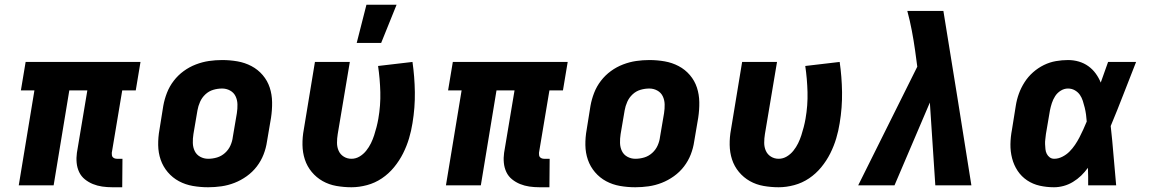

<svg xmlns="http://www.w3.org/2000/svg" viewBox="-20 -781 4840 809"><path d="M495 8H453Q431 8 410.5 5Q390 2 371.5 -5.5Q353 -13 337.5 -25.5Q322 -38 313.5 -56Q305 -74 303 -95Q301 -116 304 -137L348 -400H272L206 0H59L125 -400H68L88 -520H572L552 -400H495L451 -137Q451 -132 451.5 -127Q452 -122 455.5 -118.5Q459 -115 463.5 -113.5Q468 -112 473 -112H496Z M857 8Q824 8 792.5 2.5Q761 -3 734 -17.5Q707 -32 687 -55.5Q667 -79 657 -108Q647 -137 646.5 -169.5Q646 -202 652 -235L668 -335Q673 -363 683.5 -390Q694 -417 712 -440.5Q730 -464 754 -481.5Q778 -499 805.5 -509.5Q833 -520 860.5 -524Q888 -528 916 -528Q949 -528 980.5 -522.5Q1012 -517 1039.5 -502.5Q1067 -488 1087 -464.5Q1107 -441 1116.5 -412Q1126 -383 1126.5 -350.5Q1127 -318 1122 -285L1105 -185Q1101 -157 1090.5 -130Q1080 -103 1062 -79.5Q1044 -56 1019.5 -38.5Q995 -21 968 -10.5Q941 0 913 4Q885 8 857 8ZM857 -112Q876 -112 894.5 -117.5Q913 -123 928 -136.5Q943 -150 951 -168Q959 -186 961 -204L978 -304Q981 -323 980.5 -341.5Q980 -360 972.5 -375.5Q965 -391 949.5 -399.5Q934 -408 916 -408Q897 -408 878.5 -402.5Q860 -397 845.5 -383.5Q831 -370 823 -352Q815 -334 812 -316L795 -216Q792 -197 792.5 -178.5Q793 -160 800.5 -144.5Q808 -129 823.5 -120.5Q839 -112 857 -112Z M1461 8Q1429 8 1397.5 2.5Q1366 -3 1339.5 -18Q1313 -33 1293.5 -56.5Q1274 -80 1264.5 -109Q1255 -138 1254.5 -170.5Q1254 -203 1260 -235L1307 -520H1454L1403 -216Q1400 -198 1400 -179.5Q1400 -161 1407 -145.5Q1414 -130 1428.5 -121Q1443 -112 1461 -112Q1479 -112 1495 -121.5Q1511 -131 1523 -146Q1535 -161 1543 -177.5Q1551 -194 1556.5 -211Q1562 -228 1566.5 -245.5Q1571 -263 1574 -280Q1584 -337 1582.5 -393Q1581 -449 1573 -503L1718 -520Q1727 -458 1728 -393Q1729 -328 1718 -262Q1713 -230 1703.5 -198Q1694 -166 1678.5 -135Q1663 -104 1640.5 -76.5Q1618 -49 1589 -29.5Q1560 -10 1526.5 -1Q1493 8 1461 8ZM1483 -600 1524 -761H1651L1586 -600Z M2295 8H2253Q2231 8 2210.5 5Q2190 2 2171.5 -5.5Q2153 -13 2137.5 -25.5Q2122 -38 2113.5 -56Q2105 -74 2103 -95Q2101 -116 2104 -137L2148 -400H2072L2006 0H1859L1925 -400H1868L1888 -520H2372L2352 -400H2295L2251 -137Q2251 -132 2251.5 -127Q2252 -122 2255.5 -118.5Q2259 -115 2263.5 -113.5Q2268 -112 2273 -112H2296Z M2657 8Q2624 8 2592.5 2.5Q2561 -3 2534 -17.5Q2507 -32 2487 -55.5Q2467 -79 2457 -108Q2447 -137 2446.5 -169.5Q2446 -202 2452 -235L2468 -335Q2473 -363 2483.5 -390Q2494 -417 2512 -440.5Q2530 -464 2554 -481.5Q2578 -499 2605.5 -509.5Q2633 -520 2660.5 -524Q2688 -528 2716 -528Q2749 -528 2780.5 -522.5Q2812 -517 2839.5 -502.5Q2867 -488 2887 -464.5Q2907 -441 2916.5 -412Q2926 -383 2926.5 -350.5Q2927 -318 2922 -285L2905 -185Q2901 -157 2890.5 -130Q2880 -103 2862 -79.5Q2844 -56 2819.5 -38.5Q2795 -21 2768 -10.5Q2741 0 2713 4Q2685 8 2657 8ZM2657 -112Q2676 -112 2694.5 -117.5Q2713 -123 2728 -136.5Q2743 -150 2751 -168Q2759 -186 2761 -204L2778 -304Q2781 -323 2780.5 -341.5Q2780 -360 2772.5 -375.5Q2765 -391 2749.5 -399.5Q2734 -408 2716 -408Q2697 -408 2678.5 -402.5Q2660 -397 2645.5 -383.5Q2631 -370 2623 -352Q2615 -334 2612 -316L2595 -216Q2592 -197 2592.5 -178.5Q2593 -160 2600.5 -144.5Q2608 -129 2623.5 -120.5Q2639 -112 2657 -112Z M3261 8Q3229 8 3197.5 2.5Q3166 -3 3139.5 -18Q3113 -33 3093.5 -56.5Q3074 -80 3064.5 -109Q3055 -138 3054.5 -170.5Q3054 -203 3060 -235L3107 -520H3254L3203 -216Q3200 -198 3200 -179.5Q3200 -161 3207 -145.5Q3214 -130 3228.5 -121Q3243 -112 3261 -112Q3279 -112 3295 -121.5Q3311 -131 3323 -146Q3335 -161 3343 -177.5Q3351 -194 3356.5 -211Q3362 -228 3366.5 -245.5Q3371 -263 3374 -280Q3384 -337 3382.5 -393Q3381 -449 3373 -503L3518 -520Q3527 -458 3528 -393Q3529 -328 3518 -262Q3513 -230 3503.5 -198Q3494 -166 3478.5 -135Q3463 -104 3440.5 -76.5Q3418 -49 3389 -29.5Q3360 -10 3326.5 -1Q3293 8 3261 8Z M3596 0 3845 -500 3836 -567Q3830 -610 3822 -652Q3814 -694 3803 -735H3955Q3985 -551 4014.5 -367.5Q4044 -184 4073 0H3921L3898 -349L3749 0Z M4421 8Q4390 8 4361 1.5Q4332 -5 4308 -21Q4284 -37 4268 -61Q4252 -85 4244.5 -114Q4237 -143 4237.5 -173.5Q4238 -204 4244 -235L4260 -335Q4264 -361 4273 -386Q4282 -411 4297 -434.5Q4312 -458 4333 -476.5Q4354 -495 4378.5 -507Q4403 -519 4429 -523.5Q4455 -528 4480 -528Q4504 -528 4526 -521.5Q4548 -515 4566 -502Q4584 -489 4597 -471Q4610 -453 4618 -433Q4626 -455 4633.5 -476.5Q4641 -498 4649 -520H4767Q4740 -452 4714 -384.5Q4688 -317 4660 -250Q4667 -188 4672 -125Q4677 -62 4683 0H4565Q4565 -18 4565 -36.5Q4565 -55 4564 -74Q4551 -56 4535.5 -41Q4520 -26 4501 -14.5Q4482 -3 4461.5 2.5Q4441 8 4421 8ZM4422 -112Q4439 -112 4456 -120.5Q4473 -129 4486 -142Q4499 -155 4509.5 -170.5Q4520 -186 4528.5 -202.5Q4537 -219 4544.5 -235.5Q4552 -252 4559 -269Q4558 -284 4556 -298.5Q4554 -313 4550.5 -327.5Q4547 -342 4542.5 -356Q4538 -370 4530 -381.5Q4522 -393 4509 -400.5Q4496 -408 4480 -408Q4464 -408 4449.5 -399Q4435 -390 4426 -376Q4417 -362 4412 -346.5Q4407 -331 4404 -316L4387 -216Q4386 -205 4384.5 -194.5Q4383 -184 4383.5 -173.5Q4384 -163 4385 -152.5Q4386 -142 4390.5 -133Q4395 -124 4403 -118Q4411 -112 4422 -112Z"/></svg>

Font: Iosevka Heavy Extended
Style: Italic
Weight: 900
Width: 7
Italic angle: -9°
Monospace: yes
Designer: Belleve Invis
Foundry: Belleve Invis
Version: Version 32.5.0; ttfautohint (v1.8.4)